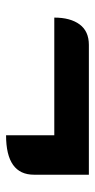

<svg xmlns="http://www.w3.org/2000/svg" viewBox="140 -612 313 633"><g transform="rotate(90 296.5 -295.5)"><path d="M426 -318H38Q38 -371 60.5 -401.5Q83 -432 128 -432H556V-251Q556 -159 426 -159Z"/></g></svg>

Font: K2D
Style: Bold
Weight: 700
Designer: Katatrad Aksorn Co.,Ltd.
Foundry: Cadson Demak Co.,Ltd.
Version: Version 1.000; ttfautohint (v1.6)